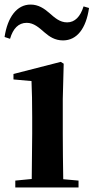

<svg xmlns="http://www.w3.org/2000/svg" viewBox="-28 -821 410 841"><path d="M-8 -659 16 -651C29 -696 53 -721 89 -721C120 -721 143 -700 167 -679C188 -661 212 -644 248 -644C309 -644 349 -696 362 -786L338 -793C324 -748 300 -723 266 -723C234 -723 212 -743 187 -765C166 -783 141 -801 106 -801C46 -801 5 -746 -8 -659ZM110 0H316V-30L249 -36C248 -94 247 -180 247 -235V-388L251 -542L238 -550L31 -497V-473L110 -466C112 -418 113 -375 113 -308V-235L111 -37L39 -30V0Z"/></svg>

Font: Noto Serif CJK TC
Style: Bold
Weight: 700
Designer: Ryoko NISHIZUKA 西塚涼子 (kana & ideographs); Frank Grießhammer (Latin, Greek & Cyrillic); Wenlong ZHANG 张文龙 (bopomofo); San
Foundry: Adobe
Version: Version 2.001;hotconv 1.1.0;makeotfexe 2.6.0